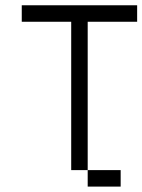

<svg xmlns="http://www.w3.org/2000/svg" viewBox="-20 -645 540 728"><path d="M437.5 62.5V0H312.5V62.5ZM500 -562.5V-625H62.5V-562.5H250V0H312.5V-562.5Z"/></svg>

Font: UnifontExMono
Style: Regular
Weight: 500
Version: Version 15.0.06